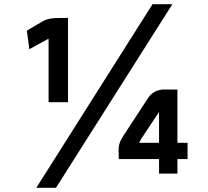

<svg xmlns="http://www.w3.org/2000/svg" viewBox="-20 -830 987 909"><path d="M210 -647 119 -597 107 -685 182 -729Q200 -739 219.5 -742Q239 -745 263 -745H302V-346H210ZM796 -810 245 59H152L702 -810ZM868 -77H820V-8H733V-77H542V-101Q540 -130 545 -148Q550 -166 566 -190L681 -366Q705 -401 744 -405V-406H820V-154H868ZM733 -300 648 -172 639 -154H733Z"/></svg>

Font: 카카오 큰글씨 ExtraBold
Style: Regular
Weight: 800
Designer: Park Young-rak; Lee Sang-min; Kim Jung-jin; Min Bon; Park Min-gyu;
Foundry: Kakao Corporation
Version: Version 2.003